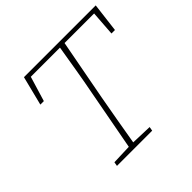

<svg xmlns="http://www.w3.org/2000/svg" viewBox="-169 -843 1010 1010"><g transform="rotate(-45 336.0 -338.0)"><path d="M97 -513 138 -676H672L652 -513H626L636 -652H416L352 -313Q339 -242 326.5 -170Q314 -98 302 -27L420 -23L416 0H154L158 -23L269 -27L332 -364Q346 -436 358 -508Q370 -580 382 -652H165L123 -513Z"/></g></svg>

Font: Source Serif 4 SmText ExtraLight
Style: Italic
Weight: 200
Italic angle: -12°
Designer: Frank Grießhammer
Foundry: Adobe
Version: Version 4.005;hotconv 1.1.0;makeotfexe 2.6.0